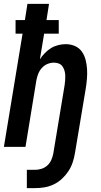

<svg xmlns="http://www.w3.org/2000/svg" viewBox="-24 -755 519 987"><path d="M157 212H114V118H157Q173 118 190 112.5Q207 107 220 95Q233 83 240 66.5Q247 50 250 34L308 -316Q310 -329 311 -342Q312 -355 311.5 -367.5Q311 -380 307.5 -392Q304 -404 297 -414Q290 -424 278 -428.5Q266 -433 253 -433Q236 -433 219.5 -426Q203 -419 191 -405.5Q179 -392 172.5 -375.5Q166 -359 163 -342L107 0H-4L92 -582H56V-652H104L117 -735H228L215 -652H278V-582H203L181 -450Q192 -467 206.5 -482Q221 -497 238 -507.5Q255 -518 275 -523Q295 -528 314 -528Q339 -528 361 -518.5Q383 -509 396.5 -490Q410 -471 416 -447.5Q422 -424 423.5 -400Q425 -376 423 -351Q421 -326 417 -301L361 34Q357 58 349 81.5Q341 105 327 126Q313 147 294 164.5Q275 182 252 193Q229 204 205 208Q181 212 157 212Z"/></svg>

Font: Iosevka QP
Style: Bold Italic
Weight: 700
Italic angle: -9°
Designer: Belleve Invis
Foundry: Belleve Invis
Version: Version 20.0.0; ttfautohint (v1.8.4)